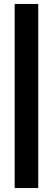

<svg xmlns="http://www.w3.org/2000/svg" viewBox="-20 -842 254 969"><path d="M173 107V-822H54V107Z"/></svg>

Font: Orbitron SemiBold
Style: Regular
Weight: 600
Designer: Matt McInerney
Foundry: The League of Moveable Type
Version: Version 2.001